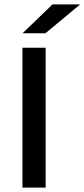

<svg xmlns="http://www.w3.org/2000/svg" viewBox="-20 -857 384 877"><path d="M188.5 0H82.5V-639H188.5ZM220 -837H344V-835L187.5 -705H84.5V-706.5Z"/></svg>

Font: Anek Gurmukhi Medium SemiExpanded
Style: Regular
Weight: 500
Width: 6
Version: Version 1.003